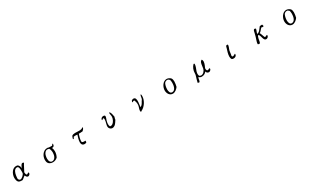

<svg xmlns="http://www.w3.org/2000/svg" viewBox="496 -3005 9007 5561"><g transform="rotate(-30 5000.0 -224.5)"><path d="M735 -455C723 -465 709 -474 693 -474C656 -474 630 -423 613 -381C607 -367 598 -344 598 -344C604 -397 580 -443 542 -478C523 -484 505 -488 485 -488C424 -488 375 -456 339 -410C295 -353 271 -275 271 -209C271 -165 280 -118 305 -81C332 -41 391 -40 434 -40H450C492 -63 523 -103 565 -125C579 -94 601 -51 641 -51C676 -51 715 -84 715 -120C715 -130 711 -140 705 -148C680 -150 669 -118 644 -118C602 -118 612 -183 602 -210C649 -290 683 -377 735 -455ZM552 -302C552 -275 555 -241 550 -215C541 -168 456 -86 406 -86C372 -86 353 -114 342 -143C343 -200 351 -305 389 -374C411 -413 442 -441 488 -441C551 -441 552 -346 552 -302Z M1737 -516C1718 -521 1710 -511 1704 -500C1698 -490 1694 -479 1682 -475C1671 -472 1587 -478 1574 -480C1559 -482 1549 -490 1537 -490C1458 -493 1395 -452 1353 -393C1307 -328 1287 -240 1304 -163C1321 -85 1392 -46 1469 -46C1524 -46 1582 -66 1627 -108C1657 -162 1677 -228 1677 -295C1677 -337 1669 -380 1652 -420C1680 -417 1699 -424 1712 -437C1729 -454 1735 -483 1737 -516ZM1606 -288C1604 -191 1563 -94 1482 -82C1401 -70 1372 -142 1372 -222C1372 -282 1388 -348 1411 -386C1445 -442 1494 -469 1571 -438C1595 -399 1607 -343 1606 -288Z M2709 -498C2678 -465 2632 -458 2581 -458C2536 -458 2488 -464 2444 -463C2400 -462 2361 -455 2334 -428C2327 -403 2318 -380 2305 -361C2320 -357 2305 -324 2327 -328C2336 -354 2356 -362 2352 -383C2387 -396 2438 -394 2482 -388C2466 -333 2430 -238 2430 -161C2430 -122 2439 -87 2464 -65C2490 -42 2558 -33 2594 -65C2593 -83 2604 -104 2594 -120C2533 -113 2479 -115 2479 -165C2478 -230 2515 -352 2530 -391C2585 -384 2607 -394 2660 -395C2685 -422 2726 -453 2720 -498Z M3671 -301C3654 -368 3655 -445 3604 -483H3596C3582 -449 3611 -386 3607 -331C3602 -267 3566 -187 3514 -146C3486 -124 3453 -113 3418 -123C3390 -173 3398 -246 3418 -316C3430 -360 3454 -404 3454 -438C3454 -449 3451 -459 3444 -468C3414 -484 3382 -482 3356 -470C3325 -455 3303 -425 3307 -393C3334 -384 3339 -427 3374 -423C3384 -406 3387 -387 3387 -367C3387 -295 3340 -208 3351 -134C3357 -94 3398 -48 3444 -44C3481 -41 3511 -51 3537 -69C3585 -103 3617 -163 3648 -208C3653 -241 3659 -275 3671 -301Z M4666 -410C4666 -431 4670 -472 4648 -481C4622 -448 4627 -387 4611 -343C4605 -326 4587 -310 4577 -291C4546 -233 4519 -184 4462 -161C4465 -225 4484 -298 4483 -363C4482 -400 4475 -435 4454 -463C4420 -492 4365 -478 4339 -451C4337 -430 4322 -419 4329 -399C4357 -403 4364 -427 4403 -421C4428 -361 4442 -308 4433 -240C4426 -187 4395 -131 4395 -81C4395 -65 4398 -50 4406 -36C4426 -32 4418 -56 4436 -54C4553 -108 4664 -263 4666 -410Z M5684 -315C5684 -348 5677 -404 5656 -430C5628 -466 5568 -492 5523 -492C5394 -492 5310 -342 5310 -227C5310 -130 5367 -30 5474 -30C5547 -30 5619 -91 5659 -148C5671 -203 5684 -259 5684 -315ZM5612 -312C5612 -227 5586 -76 5474 -76C5401 -76 5387 -166 5387 -222C5387 -278 5404 -384 5444 -427C5456 -440 5473 -446 5489 -453C5497 -457 5502 -458 5511 -458C5525 -458 5538 -454 5552 -456C5570 -444 5585 -430 5600 -415C5608 -381 5612 -347 5612 -312Z M6765 -117C6765 -125 6762 -133 6756 -141C6736 -141 6714 -115 6688 -115C6679 -115 6670 -118 6660 -126C6649 -147 6644 -164 6644 -180C6644 -215 6666 -243 6681 -284C6695 -322 6707 -360 6708 -395C6708 -421 6702 -445 6686 -467C6652 -456 6633 -428 6622 -392C6606 -340 6605 -273 6593 -218C6578 -148 6513 -76 6445 -79C6425 -80 6404 -87 6385 -103C6362 -169 6376 -223 6396 -276C6418 -334 6447 -392 6448 -467C6438 -471 6426 -485 6415 -474C6360 -420 6314 -328 6315 -218C6315 -181 6311 -168 6303 -144C6282 -76 6259 -1 6248 56C6266 61 6286 74 6307 64C6334 22 6325 -45 6351 -81C6373 -51 6407 -39 6444 -38C6509 -37 6581 -74 6600 -122C6609 -80 6647 -43 6693 -47C6723 -50 6765 -84 6765 -117Z M7606 -135C7569 -127 7555 -95 7506 -98C7475 -119 7491 -155 7498 -187C7505 -220 7504 -261 7513 -295C7528 -355 7570 -417 7558 -469C7529 -477 7512 -472 7501 -460C7486 -443 7484 -413 7476 -387C7456 -323 7420 -224 7421 -141C7421 -105 7429 -72 7447 -46C7485 -27 7531 -29 7564 -47C7594 -64 7614 -94 7606 -135Z M8717 -405C8730 -429 8713 -447 8707 -472C8670 -473 8657 -470 8625 -465C8594 -429 8570 -385 8536 -352C8513 -330 8486 -313 8450 -305C8455 -367 8490 -399 8495 -461C8470 -477 8453 -479 8440 -473C8412 -459 8406 -403 8395 -357C8387 -323 8378 -290 8369 -257C8346 -173 8305 -94 8317 -38C8336 -29 8356 -29 8380 -31C8405 -78 8403 -118 8414 -168C8424 -212 8437 -260 8465 -265C8503 -236 8509 -158 8532 -103C8547 -67 8570 -40 8614 -46C8650 -50 8702 -95 8680 -142C8650 -148 8641 -110 8595 -120C8567 -173 8554 -239 8525 -290C8577 -321 8605 -375 8650 -413C8663 -402 8699 -400 8717 -405Z M9684 -315C9684 -348 9677 -404 9656 -430C9628 -466 9568 -492 9523 -492C9394 -492 9310 -342 9310 -227C9310 -130 9367 -30 9474 -30C9547 -30 9619 -91 9659 -148C9671 -203 9684 -259 9684 -315ZM9612 -312C9612 -227 9586 -76 9474 -76C9401 -76 9387 -166 9387 -222C9387 -278 9404 -384 9444 -427C9456 -440 9473 -446 9489 -453C9497 -457 9502 -458 9511 -458C9525 -458 9538 -454 9552 -456C9570 -444 9585 -430 9600 -415C9608 -381 9612 -347 9612 -312Z"/></g></svg>

Font: Yuji Syuku Std R
Style: Regular
Weight: 400
Designer: Kataoka Yuji
Foundry: Kinuta Font Factory
Version: Version 3.000;hotconv 1.0.111;makeotfexe 2.5.65597